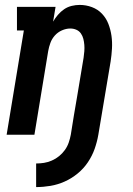

<svg xmlns="http://www.w3.org/2000/svg" viewBox="-20 -548 540 781"><path d="M127 213V117Q143 117 159 114.5Q175 112 191 105Q207 98 220.5 87Q234 76 244 62Q254 48 259.5 32Q265 16 268 0Q274 -39 280.5 -78Q287 -117 294 -157L320 -313Q322 -326 323 -339.5Q324 -353 323 -365.5Q322 -378 319 -390Q316 -402 309 -412Q302 -422 290.5 -427Q279 -432 266 -432Q249 -432 232 -424.5Q215 -417 203 -403.5Q191 -390 185 -373.5Q179 -357 176 -340L120 0H7L77 -424H49V-520H206L196 -460Q204 -474 215.5 -487.5Q227 -501 241 -510.5Q255 -520 271.5 -524Q288 -528 304 -528Q330 -528 354 -519Q378 -510 395 -492Q412 -474 421 -450.5Q430 -427 433.5 -402Q437 -377 435.5 -350.5Q434 -324 430 -298L380 0Q375 29 365 57.5Q355 86 337.5 112Q320 138 295.5 158Q271 178 243 190.5Q215 203 185.5 208Q156 213 127 213Z"/></svg>

Font: Iosevka Gothic
Style: Bold Italic
Weight: 700
Italic angle: -9°
Monospace: yes
Designer: Belleve Invis
Foundry: Belleve Invis
Version: Version 15.5.1; ttfautohint (v1.8.4)